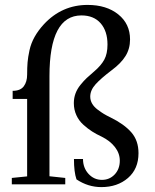

<svg xmlns="http://www.w3.org/2000/svg" viewBox="-20 -746 629 777"><path d="M27.8 0V-25.9L89.8 -32.2V-345.7H31.2V-378.4Q62.5 -378.4 76.2 -396.7Q89.8 -415 89.8 -443.8Q89.8 -473.6 91.6 -494.1Q93.3 -514.6 99.4 -542.7Q105.5 -570.8 120.1 -596.9Q134.8 -623 157.7 -647.9Q230.5 -726.1 334.5 -726.1Q411.1 -726.1 458.7 -687.7Q506.3 -649.4 506.3 -586.4Q506.3 -548.8 488 -519.3Q469.7 -489.7 432.1 -461.9Q388.2 -428.7 366.7 -404.8Q345.2 -380.9 345.2 -355Q345.2 -339.8 352.8 -326.7Q360.4 -313.5 375 -302.5Q389.6 -291.5 400.1 -285.2Q410.6 -278.8 427.7 -270.5Q482.4 -243.7 511.5 -210.4Q540.5 -177.2 540.5 -126Q540.5 -62.5 497.8 -25.6Q455.1 11.2 390.1 11.2Q336.4 11.2 289.6 -20Q279.3 -49.3 279.3 -102.5H315.9Q315.9 -66.9 338.1 -42.5Q360.4 -18.1 392.6 -18.1Q423.3 -18.1 444.1 -40Q464.8 -62 464.8 -95.7Q464.8 -125.5 445.1 -150.9Q425.3 -176.3 391.6 -192.9Q369.6 -203.1 352.8 -213.9Q335.9 -224.6 317.6 -241Q299.3 -257.3 289.1 -279.8Q278.8 -302.2 278.8 -328.6Q278.8 -349.1 285.4 -367.4Q292 -385.7 305.7 -402.6Q319.3 -419.4 331.1 -430.4Q342.8 -441.4 362.3 -458Q388.7 -480.5 401.9 -504.4Q415 -528.3 415 -565.9Q415 -620.1 387.2 -651.9Q359.4 -683.6 309.6 -683.6Q180.2 -683.6 180.2 -438V-32.7L244.1 -25.9V0Z"/></svg>

Font: Elstob 14pt Medium
Style: Regular
Weight: 500
Designer: Peter S. Baker
Version: Version 1.015